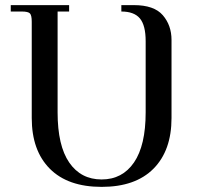

<svg xmlns="http://www.w3.org/2000/svg" viewBox="-20 -722 791 750"><path d="M22 -677V-702H250V-677H205V-283Q205 -153 250.5 -87Q296 -21 377 -21Q458 -21 503.5 -87.5Q549 -154 549 -283V-561Q549 -623 526.5 -650Q504 -677 454 -677V-702H503Q582 -702 616 -662.5Q650 -623 650 -566V-261Q650 -134 579.5 -63Q509 8 377 8Q245 8 174.5 -63Q104 -134 104 -261V-637Q104 -662 97 -669.5Q90 -677 65 -677Z"/></svg>

Font: Dihjauti
Style: Bold
Weight: 700
Designer: T. Christopher White
Version: Version 3.0.0